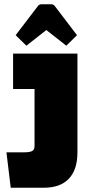

<svg xmlns="http://www.w3.org/2000/svg" viewBox="-20 -875 431 895"><path d="M93 -165Q117 -165 129 -170.5Q141 -176 141 -195V-460H41V-625H341V-165Q341 -84 301 -42Q261 0 186 0H30L10 -165ZM53 -711 156 -846Q162 -855 172 -855H220Q230 -855 236 -846L339 -711L289 -662L196 -735L103 -662Z"/></svg>

Font: Changa ExtraBold
Style: Regular
Weight: 800
Designer: Eduardo Rodriguez Tunni
Foundry: Eduardo Rodriguez Tunni
Version: Version 2.002; ttfautohint (v1.5) -l 8 -r 50 -G 220 -x 14 -H